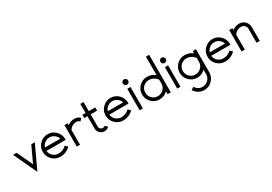

<svg xmlns="http://www.w3.org/2000/svg" viewBox="41 -1895 4676 3301"><g transform="rotate(-30 2379.0 -244.5)"><path d="M43 -426H113L259 -113L405 -426H475L259 38Z M956 -212V-196H574Q580 -135 625.5 -94Q671 -53 733 -53Q826 -53 891 -118L936 -73Q852 11 733 11Q641 11 575.5 -54.5Q510 -120 510 -212Q510 -304 575.5 -370Q641 -436 733 -436Q825 -436 890.5 -370Q956 -304 956 -212ZM581 -260H885Q870 -309 828 -340.5Q786 -372 733 -372Q680 -372 638 -340.5Q596 -309 581 -260Z M1265 -436Q1331 -436 1378 -389L1333 -344Q1305 -372 1265 -372Q1221 -372 1184.5 -350.5Q1148 -329 1127 -293V0H1063V-426H1127V-388Q1188 -436 1265 -436Z M1546 -361V-117Q1546 -90 1564.5 -71.5Q1583 -53 1610 -53Q1639 -53 1655 -71L1700 -27Q1662 11 1610 11Q1557 11 1519.5 -26.5Q1482 -64 1482 -117V-361H1419V-425H1482V-606H1546V-425H1674V-361Z M2204 -212V-196H1822Q1828 -135 1873.5 -94Q1919 -53 1981 -53Q2074 -53 2139 -118L2184 -73Q2100 11 1981 11Q1889 11 1823.5 -54.5Q1758 -120 1758 -212Q1758 -304 1823.5 -370Q1889 -436 1981 -436Q2073 -436 2138.5 -370Q2204 -304 2204 -212ZM1829 -260H2133Q2118 -309 2076 -340.5Q2034 -372 1981 -372Q1928 -372 1886 -340.5Q1844 -309 1829 -260Z M2305.5 -580.5Q2321 -596 2343 -596Q2365 -596 2380.5 -580.5Q2396 -565 2396 -543Q2396 -521 2380.5 -505Q2365 -489 2343 -489Q2321 -489 2305.5 -505Q2290 -521 2290 -543Q2290 -565 2305.5 -580.5ZM2311 -426H2375V0H2311Z M2865 -745H2929V0H2865V-57Q2799 11 2705 11Q2613 11 2547.5 -55Q2482 -121 2482 -213Q2482 -305 2547.5 -370.5Q2613 -436 2705 -436Q2795 -436 2865 -380ZM2705 -372Q2638 -372 2592 -326Q2546 -280 2546 -213Q2546 -146 2592 -99.5Q2638 -53 2705 -53Q2771 -53 2817.5 -99Q2864 -145 2865 -211V-287Q2839 -326 2796.5 -349Q2754 -372 2705 -372Z M3051.5 -580.5Q3067 -596 3089 -596Q3111 -596 3126.5 -580.5Q3142 -565 3142 -543Q3142 -521 3126.5 -505Q3111 -489 3089 -489Q3067 -489 3051.5 -505Q3036 -521 3036 -543Q3036 -565 3051.5 -580.5ZM3057 -426H3121V0H3057Z M3451 -436Q3541 -436 3611 -380V-425H3674V32Q3674 124 3608.5 190Q3543 256 3451 256Q3390 256 3339 225.5Q3288 195 3258 144L3313 112Q3334 149 3370.5 170.5Q3407 192 3451 192Q3518 192 3564.5 145.5Q3611 99 3611 32V-56Q3546 11 3451 11Q3359 11 3293.5 -54.5Q3228 -120 3228 -212Q3228 -304 3293.5 -370Q3359 -436 3451 -436ZM3451 -372Q3384 -372 3337.5 -325.5Q3291 -279 3291 -212Q3291 -145 3337.5 -99Q3384 -53 3451 -53Q3517 -53 3564 -99.5Q3611 -146 3611 -212V-287Q3585 -326 3542.5 -349Q3500 -372 3451 -372Z M4227 -212V-196H3845Q3851 -135 3896.5 -94Q3942 -53 4004 -53Q4097 -53 4162 -118L4207 -73Q4123 11 4004 11Q3912 11 3846.5 -54.5Q3781 -120 3781 -212Q3781 -304 3846.5 -370Q3912 -436 4004 -436Q4096 -436 4161.5 -370Q4227 -304 4227 -212ZM3852 -260H4156Q4141 -309 4099 -340.5Q4057 -372 4004 -372Q3951 -372 3909 -340.5Q3867 -309 3852 -260Z M4536 -436Q4602 -436 4649 -389Q4696 -342 4696 -277V0H4632V-277Q4632 -317 4604 -344.5Q4576 -372 4536 -372Q4492 -372 4455.5 -350.5Q4419 -329 4398 -293V0H4334V-426H4398V-388Q4459 -436 4536 -436Z"/></g></svg>

Font: Timtura
Style: Regular
Weight: 400
Version: Version 1.0